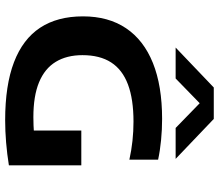

<svg xmlns="http://www.w3.org/2000/svg" viewBox="-72 -770 850 745"><g transform="rotate(90 352.5 -398.0)"><path d="M447 6.5Q311 6.5 221.8 -27.8Q132.5 -62 88.2 -129Q44 -196 44 -295.5Q44 -394 90 -462.5Q136 -531 224.8 -566.8Q313.5 -602.5 442 -602.5Q483 -602.5 524.2 -598.5Q565.5 -594.5 600 -587V-475.5Q564 -483.5 527 -487.5Q490 -491.5 452.5 -491.5Q365.5 -491.5 308.2 -470Q251 -448.5 222.8 -404.8Q194.5 -361 194.5 -293.5Q194.5 -232.5 220.5 -189.8Q246.5 -147 299.8 -125Q353 -103 435 -103Q466 -103 500.8 -105.5Q535.5 -108 563.5 -112.5L487 -48V-289H622V-8Q578.5 -1 533.5 2.8Q488.5 6.5 447 6.5ZM165 -655 320 -803H442L597 -655H477L366.5 -762.5H395.5L285 -655Z"/></g></svg>

Font: Encode Sans SC Expanded SemiBold
Style: Regular
Weight: 600
Width: 7
Designer: Multiple Designers
Foundry: Impallari Type
Version: Version 3.002